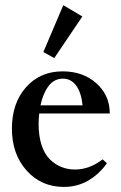

<svg xmlns="http://www.w3.org/2000/svg" viewBox="-20 -717 470 748"><path d="M191.4 -490.7 148.9 -514.2 226.6 -696.8 300.8 -652.8ZM229 11.2Q140.6 11.2 83.5 -52.7Q26.4 -116.7 26.4 -215.8Q26.4 -314.9 81.3 -377Q136.2 -439 224.1 -439Q303.7 -439 355.7 -392.3Q407.7 -345.7 407.7 -274.9H132.8Q130.4 -252 130.4 -234.4Q130.4 -187.5 141.8 -152.3Q153.3 -117.2 173.6 -96.9Q193.8 -76.7 218.5 -66.7Q243.2 -56.6 272.5 -56.6Q328.1 -56.6 379.9 -96.2L396.5 -81.1Q366.7 -38.6 324 -13.7Q281.2 11.2 229 11.2ZM225.6 -410.6Q190.9 -410.6 169.2 -381.8Q147.5 -353 137.7 -306.6H301.8Q296.4 -357.4 276.4 -384Q256.3 -410.6 225.6 -410.6Z"/></svg>

Font: Elstob 14pt SemiBold
Style: Regular
Weight: 600
Designer: Peter S. Baker
Version: Version 1.015